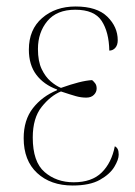

<svg xmlns="http://www.w3.org/2000/svg" viewBox="-20 -562 417 592"><path d="M204 10Q136 10 94.5 -28.5Q53 -67 53 -136Q53 -192 81.5 -228.5Q110 -265 156 -284V-286Q115 -301 92 -331.5Q69 -362 69 -409Q69 -471 110 -506.5Q151 -542 213 -542Q279 -542 311 -510.5Q343 -479 343 -438Q343 -423 335.5 -414.5Q328 -406 317 -406Q316 -463 293.5 -497.5Q271 -532 212 -532Q155 -532 126 -497Q97 -462 97 -411Q97 -373 108.5 -349Q120 -325 136.5 -311Q153 -297 168 -291Q199 -302 222.5 -308Q246 -314 264 -315Q269 -311 273.5 -305Q278 -299 278 -289Q278 -278 269.5 -269.5Q261 -261 246 -261Q230 -261 214 -265.5Q198 -270 168 -280Q136 -267 108.5 -232.5Q81 -198 81 -138Q81 -63 117.5 -31.5Q154 0 207 0Q263 0 293.5 -30Q324 -60 334 -111Q340 -108 343 -102Q346 -96 346 -85Q346 -70 332.5 -47.5Q319 -25 288 -7.5Q257 10 204 10Z"/></svg>

Font: Noto Serif Display Condensed Thin
Style: Regular
Weight: 100
Width: 3
Designer: Monotype Design Team
Foundry: Monotype Imaging Inc.
Version: Version 2.009